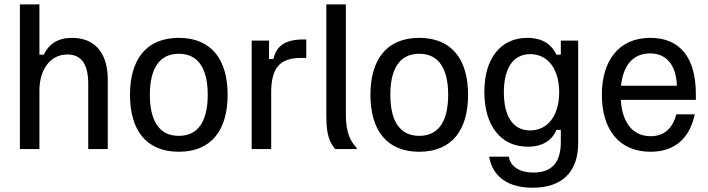

<svg xmlns="http://www.w3.org/2000/svg" viewBox="-20 -687 3265 885"><path d="M161.7 0V-269.2C161.7 -363.3 209.2 -435.8 290.8 -435.8C356.7 -435.8 386.7 -388.3 386.7 -301.7V0H476.7V-320.8C476.7 -432.5 425.8 -512.5 311.7 -512.5C247.5 -512.5 205.8 -485 181.7 -435H161.7V-666.7H71.7V0Z M804.2 12.5C956.7 12.5 1029.2 -90 1029.2 -250C1029.2 -410 956.7 -512.5 804.2 -512.5C651.7 -512.5 579.2 -410 579.2 -250C579.2 -90 651.7 12.5 804.2 12.5ZM804.2 -60.8C711.7 -60.8 670.8 -133.3 670.8 -250C670.8 -366.7 711.7 -439.2 804.2 -439.2C896.7 -439.2 937.5 -366.7 937.5 -250C937.5 -133.3 896.7 -60.8 804.2 -60.8Z M1230 0V-260C1230 -370 1266.7 -420 1366.7 -420H1391.7V-505H1375C1275 -505 1250 -456.7 1240 -415H1220V-500H1140V0Z M1624.2 0V-5C1596.7 -35 1574.2 -71.7 1574.2 -160.8V-666.7H1484.2V-149.2C1484.2 -64.2 1500 -30 1525 0Z M1912.5 12.5C2065 12.5 2137.5 -90 2137.5 -250C2137.5 -410 2065 -512.5 1912.5 -512.5C1760 -512.5 1687.5 -410 1687.5 -250C1687.5 -90 1760 12.5 1912.5 12.5ZM1912.5 -60.8C1820 -60.8 1779.2 -133.3 1779.2 -250C1779.2 -366.7 1820 -439.2 1912.5 -439.2C2005 -439.2 2045.8 -366.7 2045.8 -250C2045.8 -133.3 2005 -60.8 1912.5 -60.8Z M2435 178.3C2570.8 178.3 2645 105.8 2645 -27.5V-500H2565V-435H2545C2525.8 -475.8 2487.5 -512.5 2410.8 -512.5C2286.7 -512.5 2212.5 -416.7 2212.5 -263.3C2212.5 -106.7 2289.2 -10.8 2412.5 -10.8C2485.8 -10.8 2526.7 -44.2 2545 -88.3H2565V-32.5C2565 66.7 2519.2 108.3 2439.2 108.3C2365 108.3 2331.7 73.3 2325 35H2235C2244.2 99.2 2292.5 178.3 2435 178.3ZM2423.3 -85.8C2345.8 -85.8 2302.5 -149.2 2302.5 -261.7C2302.5 -373.3 2345.8 -437.5 2424.2 -437.5C2507.5 -437.5 2557.5 -365.8 2557.5 -261.7C2557.5 -159.2 2508.3 -85.8 2423.3 -85.8Z M2978.3 12.5C3098.3 12.5 3160.8 -58.3 3182.5 -160H3097.5C3080.8 -96.7 3042.5 -59.2 2979.2 -59.2C2891.7 -59.2 2846.7 -129.2 2841.7 -226.7H3187.5V-252.5C3187.5 -421.7 3114.2 -512.5 2977.5 -512.5C2830.8 -512.5 2754.2 -405.8 2754.2 -250C2754.2 -92.5 2831.7 12.5 2978.3 12.5ZM2842.5 -291.7C2852.5 -385.8 2897.5 -440.8 2976.7 -440.8C3050.8 -440.8 3096.7 -388.3 3100 -291.7Z"/></svg>

Font: Familjen Grotesk
Style: Regular
Weight: 400
Designer: Anders Wikstroem, Jonas Baeckman, Matilda Gysing, Kristian Moeller
Foundry: Familjen STHLM AB
Version: Version 2.000